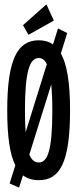

<svg xmlns="http://www.w3.org/2000/svg" viewBox="-20 -812 353 877"><path d="M110 -653 226 -718 192 -792 85 -697ZM67 45 85 -11C105 4 129 11 157 11C254 11 300 -70 300 -309C300 -435 286 -518 258 -568L287 -661L245 -682L222 -609C204 -622 182 -628 157 -628C60 -628 13 -541 13 -309C13 -187 25 -107 50 -57L24 26ZM94 -309C94 -487 116 -547 157 -547C172 -547 184 -539 194 -519L97 -208C95 -236 94 -270 94 -309ZM157 -70C139 -70 125 -80 114 -106L214 -426C217 -395 219 -356 219 -309C219 -122 197 -70 157 -70Z"/></svg>

Font: Inconsolata ExtraCondensed
Style: Bold
Weight: 700
Width: 2
Monospace: yes
Designer: Raph Levien, Cyreal, Brenton Simpson
Foundry: Raph Levien, Cyreal, Google
Version: Version 3.100